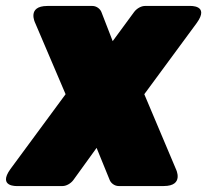

<svg xmlns="http://www.w3.org/2000/svg" viewBox="-54 -586 695 644"><path d="M324 -448 286 -546C282 -556 270 -566 256 -566H105C35 -566 64 -509 64 -509L166 -270L-19 -19C-63 42 4 38 4 38H156C168 38 183 30 192 18L270 -90L314 18C318 28 330 38 344 38H495C565 38 536 -19 536 -19L430 -270L606 -509C650 -570 583 -566 583 -566H432C420 -566 405 -558 396 -546Z"/></svg>

Font: Asimov Print
Style: EIt
Weight: 500
Designer: Google
Version: Version 2.000980; 2014